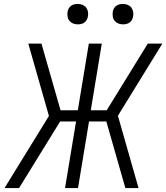

<svg xmlns="http://www.w3.org/2000/svg" viewBox="-20 -957 846 977"><path d="M3 0 229 -367 124 -735H191L288 -396H376L432 -735H498L442 -396H523L732 -735H806L580 -368L685 0H618L521 -339H433L377 0H311L367 -339H286L77 0ZM606 -833Q593 -833 582 -837.5Q571 -842 563.5 -851Q556 -860 554 -872.5Q552 -885 554 -898Q555 -906 560 -914.5Q565 -923 572.5 -928Q580 -933 588.5 -935Q597 -937 605 -937Q618 -937 629.5 -932.5Q641 -928 648 -919Q655 -910 657.5 -897.5Q660 -885 657 -872Q656 -864 651 -855.5Q646 -847 639 -842Q632 -837 623 -835Q614 -833 606 -833ZM376 -833Q363 -833 352 -837.5Q341 -842 333.5 -851Q326 -860 324 -872.5Q322 -885 324 -898Q325 -906 330 -914.5Q335 -923 342.5 -928Q350 -933 358.5 -935Q367 -937 375 -937Q388 -937 399.5 -932.5Q411 -928 418 -919Q425 -910 427.5 -897.5Q430 -885 427 -872Q426 -864 421 -855.5Q416 -847 409 -842Q402 -837 393 -835Q384 -833 376 -833Z"/></svg>

Font: Iosevka Aile Light Oblique
Style: Regular
Weight: 300
Italic angle: -9°
Designer: Belleve Invis
Foundry: Belleve Invis
Version: Version 31.1.0; ttfautohint (v1.8.4)